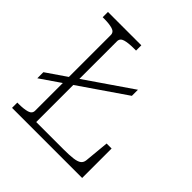

<svg xmlns="http://www.w3.org/2000/svg" viewBox="-187 -857 1005 1005"><g transform="rotate(45 315.5 -355.0)"><path d="M33 -203 448 -488V-533L33 -248ZM296 -710H49V-671H60Q97 -671 121 -664Q145 -657 145 -635V-75Q145 -53 121 -46Q97 -39 60 -39H49V0H568V-218H531L518 -81Q516 -63 503.5 -53.5Q491 -44 464 -40.5Q437 -37 394 -37H191V-635Q191 -657 215 -664Q239 -671 280 -671H296Z"/></g></svg>

Font: Roboto Serif Thin
Style: Regular
Weight: 250
Designer: Greg Gazdowicz
Foundry: Commercial Type
Version: Version 1.004